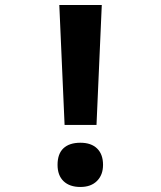

<svg xmlns="http://www.w3.org/2000/svg" viewBox="-20 -734 640 764"><path d="M237 -237 216 -714H385L364 -237ZM300 10Q257 10 233 -13Q209 -36 209 -78Q209 -122 232.5 -144Q256 -166 300 -166Q343 -166 366.5 -143Q390 -120 390 -78Q390 -38 366 -14Q342 10 300 10Z"/></svg>

Font: Noto Sans Mono
Style: Bold
Weight: 700
Designer: Monotype Design Team
Foundry: Monotype Imaging Inc.
Version: Version 2.014